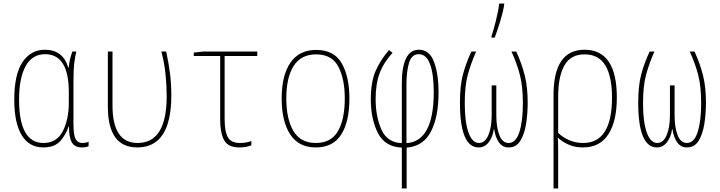

<svg xmlns="http://www.w3.org/2000/svg" viewBox="-20 -817 4040 1077"><path d="M365 -108H367Q367 -45 383.5 -17.5Q400 10 439 10Q463 10 477 3V-22Q462 -15 442 -15Q416 -15 404 -37.5Q392 -60 392 -123V-358Q392 -425 396.5 -462Q401 -499 408 -528H386Q378 -506 372.5 -483.5Q367 -461 366 -438H363Q333 -538 232 -538Q153 -538 106.5 -469Q60 -400 60 -258Q60 -128 101.5 -59Q143 10 223 10Q288 10 320 -28Q352 -66 365 -108ZM87 -258Q87 -380 124 -446.5Q161 -513 233 -513Q366 -513 366 -300V-240Q366 -146 332 -80.5Q298 -15 224 -15Q87 -15 87 -258Z M941 -282Q941 -348 933.5 -406.5Q926 -465 912 -528H885Q902 -465 908.5 -400.5Q915 -336 915 -278Q915 -15 752 -15Q611 -15 611 -226V-528H585V-219Q585 10 750 10Q941 10 941 -282Z M1390 -2V-26Q1362 -15 1326 -15Q1276 -15 1258 -47.5Q1240 -80 1240 -150V-503H1423V-528H1120L1067 -522V-503H1215V-145Q1215 -72 1237 -31Q1259 10 1323 10Q1362 10 1390 -2Z M1940 -264Q1940 -385 1897.5 -461Q1855 -537 1753 -537Q1659 -537 1609.5 -466Q1560 -395 1560 -265Q1560 -137 1607.5 -63.5Q1655 10 1751 10Q1849 10 1894.5 -63Q1940 -136 1940 -264ZM1586 -265Q1586 -383 1627.5 -447.5Q1669 -512 1753 -512Q1842 -512 1878 -443Q1914 -374 1914 -265Q1914 -147 1875.5 -81Q1837 -15 1751 -15Q1666 -15 1626 -82Q1586 -149 1586 -265Z M2261 240V11Q2354 4 2397 -78.5Q2440 -161 2440 -298Q2440 -402 2414.5 -470Q2389 -538 2330 -538Q2281 -538 2257.5 -489Q2234 -440 2234 -351V-14Q2152 -17 2119.5 -90.5Q2087 -164 2087 -261Q2087 -346 2109.5 -406Q2132 -466 2182 -521L2162 -536Q2114 -481 2087 -419Q2060 -357 2060 -259Q2060 -150 2099.5 -71.5Q2139 7 2234 11V240ZM2260 -345Q2260 -416 2274.5 -464.5Q2289 -513 2329 -513Q2372 -513 2392.5 -456.5Q2413 -400 2413 -300Q2413 -24 2260 -14Z M2755 -606Q2769 -643 2785 -694.5Q2801 -746 2808 -789V-797H2780Q2776 -757 2762 -702Q2748 -647 2737 -614V-606ZM2750 -92H2752Q2759 -46 2779 -18Q2799 10 2833 10Q2876 10 2899 -27.5Q2922 -65 2931 -122.5Q2940 -180 2940 -241Q2940 -327 2924 -392Q2908 -457 2876 -528H2849Q2881 -458 2897 -394Q2913 -330 2913 -238Q2913 -138 2893.5 -76.5Q2874 -15 2833 -15Q2798 -15 2781 -59Q2764 -103 2764 -171V-338H2738V-171Q2738 -103 2719.5 -59Q2701 -15 2667 -15Q2629 -15 2608 -73.5Q2587 -132 2587 -238Q2587 -333 2603.5 -395.5Q2620 -458 2651 -528H2624Q2593 -461 2576.5 -398Q2560 -335 2560 -242Q2560 10 2665 10Q2698 10 2720.5 -18Q2743 -46 2750 -92Z M3111 -72V-276Q3111 -388 3146 -450Q3181 -512 3259 -512Q3339 -512 3376 -449.5Q3413 -387 3413 -270Q3413 -15 3251 -15Q3209 -15 3171.5 -31.5Q3134 -48 3111 -72ZM3111 240V73Q3111 46 3111 19.5Q3111 -7 3109 -43H3111Q3135 -21 3170 -5.5Q3205 10 3250 10Q3345 10 3392.5 -63.5Q3440 -137 3440 -270Q3440 -538 3259 -538Q3085 -538 3085 -284V240Z M3750 -92H3752Q3759 -46 3779 -18Q3799 10 3833 10Q3876 10 3899 -27.5Q3922 -65 3931 -122.5Q3940 -180 3940 -241Q3940 -327 3924 -392Q3908 -457 3876 -528H3849Q3881 -458 3897 -394Q3913 -330 3913 -238Q3913 -138 3893.5 -76.5Q3874 -15 3833 -15Q3798 -15 3781 -59Q3764 -103 3764 -171V-338H3738V-171Q3738 -103 3719.5 -59Q3701 -15 3667 -15Q3629 -15 3608 -73.5Q3587 -132 3587 -238Q3587 -333 3603.5 -395.5Q3620 -458 3651 -528H3624Q3593 -461 3576.5 -398Q3560 -335 3560 -242Q3560 10 3665 10Q3698 10 3720.5 -18Q3743 -46 3750 -92Z"/></svg>

Font: Noto Sans Mono UI Condensed Thin
Style: Regular
Weight: 250
Width: 3
Designer: Monotype Design team
Foundry: Monotype Imaging Inc.
Version: 1.000